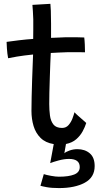

<svg xmlns="http://www.w3.org/2000/svg" viewBox="-20 -736 522 1004"><path d="M289 247.5Q250 247.5 224.5 242.8Q199 238 191.5 235.5L209 174.5Q222 179 246.8 183.5Q271.5 188 288 188Q339.5 188 368.2 176.5Q397 165 397 137.5Q397 95 340.5 95Q316 95 286.5 103Q257 111 242.5 117L261 17.5Q217.5 10.5 192 -15Q166.5 -40.5 155.5 -77.2Q144.5 -114 144.5 -156Q144.5 -187 145.5 -230.5Q146.5 -274 148 -319Q149.5 -364 151 -399.8Q152.5 -435.5 153 -451Q104 -446 68.2 -440Q32.5 -434 22.5 -431.5Q18 -455 16.2 -482.2Q14.5 -509.5 14.5 -517Q42.5 -521 79.8 -525.5Q117 -530 153.5 -532.5Q154 -552 154 -580.8Q154 -609.5 154 -635Q153.5 -656.5 152 -676.8Q150.5 -697 149.5 -710.5L243.5 -716Q244.5 -708.5 245.8 -680.2Q247 -652 247 -612Q247 -596.5 247 -575.2Q247 -554 247 -538Q262 -538.5 284 -539.5Q306 -540.5 319.5 -541Q354.5 -541.5 384.8 -541Q415 -540.5 420.5 -540Q422.5 -526 423.5 -502.2Q424.5 -478.5 424.5 -462.5Q419 -463 390 -463.2Q361 -463.5 332.5 -463Q312 -462.5 287.2 -461.2Q262.5 -460 245.5 -459Q244.5 -442.5 243.2 -407.8Q242 -373 240.5 -331.2Q239 -289.5 238.2 -251.8Q237.5 -214 237.5 -192Q237.5 -161 241.2 -132.2Q245 -103.5 259.2 -85.2Q273.5 -67 304.5 -67Q325.5 -67 338.5 -82Q351.5 -97 358.8 -116.2Q366 -135.5 369.5 -149Q375 -142.5 388.5 -130.5Q402 -118.5 414.8 -107.5Q427.5 -96.5 431 -93Q424.5 -72 412 -49Q399.5 -26 378.5 -7.8Q357.5 10.5 325 17L316.5 65.5Q324 58 343.8 51Q363.5 44 384.5 44Q424 44 449.5 65.8Q475 87.5 475 132.5Q475 191.5 423.2 219.5Q371.5 247.5 289 247.5Z"/></svg>

Font: Grandstander
Style: Regular
Weight: 400
Designer: Tyler Finck
Foundry: Etcetera Type Co
Version: Version 1.200; ttfautohint (v1.8.3)